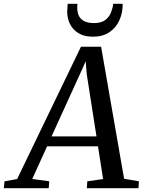

<svg xmlns="http://www.w3.org/2000/svg" viewBox="-86 -995 760 1015"><path d="M-66 0 -62 -36.5 4.5 -48.5 342 -748H448.5L570 -50L648.5 -36.5L646 0H373L375.5 -36.5L459 -48.5L432 -221.5H163L84.5 -49L174.5 -36.5L171.5 0ZM186.5 -274H424L372.5 -603.5L367 -671L339.5 -609.5ZM406 -801Q366.5 -801 339.5 -814Q312.5 -827 296.2 -848.5Q280 -870 273.8 -896Q267.5 -922 270 -948Q270.5 -955.5 270.8 -962Q271 -968.5 272 -975H323.5Q320 -945 326.8 -922Q333.5 -899 354 -886Q374.5 -873 411.5 -873Q449.5 -873 470.5 -889.2Q491.5 -905.5 500.8 -929Q510 -952.5 512.5 -975H562.5Q563 -927.5 545.2 -888Q527.5 -848.5 492.5 -824.8Q457.5 -801 406 -801Z"/></svg>

Font: Merriweather 36pt
Style: Italic
Weight: 400
Italic angle: -7.8°
Version: Version 2.101